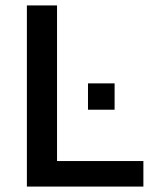

<svg xmlns="http://www.w3.org/2000/svg" viewBox="-20 -687 576 707"><path d="M79 0V-667H190V-94H508V0ZM304 -283V-380H402V-283Z"/></svg>

Font: Maven Pro Medium
Style: Regular
Weight: 500
Designer: Joe Prince
Foundry: Joe Prince
Version: Version 2.103